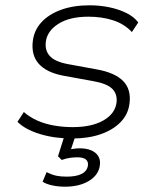

<svg xmlns="http://www.w3.org/2000/svg" viewBox="-20 -515 598 725"><path d="M252 8Q186 8 130.5 -9Q75 -26 46 -55L70 -92Q93 -72 121.5 -59.5Q150 -47 184 -41Q218 -35 255 -35Q326 -35 370 -60Q414 -85 420 -127Q424 -160 403.5 -180Q383 -200 330 -209L220 -229Q156 -241 126.5 -274Q97 -307 104 -361Q109 -401 136.5 -431Q164 -461 210.5 -478Q257 -495 318 -495Q357 -495 393 -487.5Q429 -480 458 -465.5Q487 -451 502 -430L478 -394Q449 -425 406.5 -438.5Q364 -452 314 -452Q243 -452 200.5 -425Q158 -398 153 -357Q149 -324 168.5 -303Q188 -282 236 -273L345 -253Q413 -241 444.5 -209.5Q476 -178 469 -124Q464 -83 435 -53.5Q406 -24 359.5 -8Q313 8 252 8ZM225 190Q200 190 177 185Q154 180 141 171L156 135Q176 145 192.5 148.5Q209 152 232 152Q268 152 288.5 141.5Q309 131 312 110Q314 95 304 87Q294 79 272 79Q259 79 244.5 81Q230 83 213 89L199 75L229 -20H271L246 55L226 52Q244 49 257 47Q270 45 280 45Q306 45 324 52.5Q342 60 351 74.5Q360 89 357 110Q352 146 316 168Q280 190 225 190Z"/></svg>

Font: Nunito Sans 10pt SemiExpanded ExtraLight
Style: Italic
Weight: 250
Width: 6
Italic angle: -9°
Designer: Vernon Adams
Foundry: Vernon Adams
Version: Version 3.101;gftools[0.9.27]